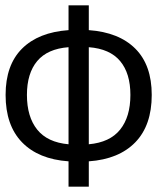

<svg xmlns="http://www.w3.org/2000/svg" viewBox="-20 -688 590 720"><path d="M313 12V-83Q426 -91 487.5 -154.5Q549 -218 549 -332Q549 -444 487.5 -505.5Q426 -567 313 -575V-668H237V-575Q124 -567 62.5 -505.5Q1 -444 1 -332Q1 -218 62.5 -154.5Q124 -91 237 -83V12ZM237 -147Q158 -154 119.5 -202Q81 -250 81 -332Q81 -413 119.5 -459Q158 -505 237 -511ZM313 -511Q392 -505 430.5 -459Q469 -413 469 -332Q469 -250 430.5 -202Q392 -154 313 -147Z"/></svg>

Font: Codetta
Style: Regular
Weight: 400
Italic angle: -11°
Designer: Ulrich Proeller
Foundry: PROSA GmbH
Version: Version 2.00;September 29, 2018;FontCreator 11.5.0.2427 64-b